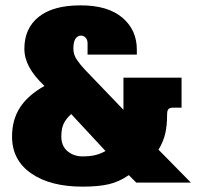

<svg xmlns="http://www.w3.org/2000/svg" viewBox="-20 -682 758 717"><path d="M25 -172Q25 -235 55 -281Q85 -327 146 -361Q108 -397 89.5 -431Q71 -465 71 -500Q71 -576 124.5 -619Q178 -662 281 -662Q383 -662 437 -616Q491 -570 491 -497V-478H307V-520Q307 -533 300 -541Q293 -549 282 -549Q270 -549 262 -537.5Q254 -526 254 -500Q254 -478 267 -459Q280 -440 296.5 -422.5Q313 -405 319 -399L441 -272V-392H658V-280H628Q614 -280 609 -274.5Q604 -269 604 -254Q604 -213 597 -183Q590 -153 572 -123L693 0H489L461 -28Q425 -3 386 6Q347 15 288 15Q168 15 96.5 -34.5Q25 -84 25 -172ZM374 -118 246 -256Q226 -238 217.5 -219.5Q209 -201 209 -172Q209 -137 232 -117.5Q255 -98 288 -98Q315 -98 334.5 -102.5Q354 -107 374 -118Z"/></svg>

Font: Pridi
Style: Bold
Weight: 700
Designer: Katatrad Team
Foundry: CadsonDemak
Version: Version 1.001